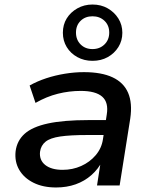

<svg xmlns="http://www.w3.org/2000/svg" viewBox="-20 -820 672 849"><path d="M228 9Q170 9 128 -12Q86 -33 65 -69Q44 -105 49 -151Q55 -198 89 -228.5Q123 -259 192 -274Q261 -289 371 -289H464L454 -223H367Q291 -223 246.5 -216.5Q202 -210 181.5 -193.5Q161 -177 157 -149Q153 -112 180 -90.5Q207 -69 257 -69Q301 -69 339 -86Q377 -103 403 -133.5Q429 -164 435 -203L452 -313Q461 -367 432 -392.5Q403 -418 337 -418Q286 -418 236 -405.5Q186 -393 137 -365L111 -442Q145 -461 184.5 -474Q224 -487 267 -494Q310 -501 351 -501Q429 -501 478 -478Q527 -455 546.5 -409.5Q566 -364 556 -296L509 0H409L426 -109H433Q415 -73 384.5 -46Q354 -19 314.5 -5Q275 9 228 9ZM389 -551Q352 -551 322 -567.5Q292 -584 275 -612Q258 -640 258 -675Q258 -711 275 -738.5Q292 -766 322 -783Q352 -800 389 -800Q427 -800 456.5 -783Q486 -766 503.5 -738Q521 -710 521 -675Q521 -640 503.5 -612Q486 -584 456.5 -567.5Q427 -551 389 -551ZM389 -603Q421 -603 442 -623.5Q463 -644 463 -676Q463 -708 442 -728Q421 -748 389 -748Q357 -748 336.5 -728Q316 -708 316 -676Q316 -644 336.5 -623.5Q357 -603 389 -603Z"/></svg>

Font: Nunito Sans 10pt SemiExpanded SemiBold
Style: Italic
Weight: 600
Width: 6
Italic angle: -9°
Designer: Vernon Adams
Foundry: Vernon Adams
Version: Version 3.101;gftools[0.9.27]